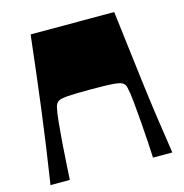

<svg xmlns="http://www.w3.org/2000/svg" viewBox="-104 -796 854 892"><g transform="rotate(-15 323.0 -350.0)"><path d="M524 -700Q544 -532 565.5 -359Q587 -186 616 0H523Q522 -29 519 -76Q516 -123 512 -175.5Q508 -228 503.5 -273.5Q499 -319 493 -344Q490 -360 478 -368Q466 -376 431.5 -378.5Q397 -381 323 -381Q250 -381 215 -378.5Q180 -376 168.5 -368Q157 -360 153 -344Q147 -319 142.5 -273.5Q138 -228 134 -175.5Q130 -123 127.5 -76Q125 -29 123 0H30Q59 -186 81 -359Q103 -532 122 -700Z"/></g></svg>

Font: Ojuju ExtraBold
Style: Regular
Weight: 800
Designer: Chisaokwu Joboson, Mirko Velimirovic
Foundry: Udi Foundry
Version: Version 1.000